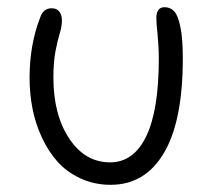

<svg xmlns="http://www.w3.org/2000/svg" viewBox="-20 -509 599 539"><path d="M291 9.8Q244.6 9.8 206.1 -8.1Q167.5 -25.9 141.4 -55.2Q115.2 -84.5 97.2 -123.8Q79.1 -163.1 71 -205.1Q63 -247.1 63 -291Q63 -382.8 92.8 -460Q101.6 -485.8 125 -485.8Q139.2 -485.8 146.5 -476.6Q153.8 -467.3 153.8 -451.2Q153.8 -435.1 147.7 -415.3Q141.6 -395.5 135.7 -365Q129.9 -334.5 129.9 -291Q129.9 -187 174.3 -120.1Q218.8 -53.2 289.1 -53.2Q355 -53.2 390.4 -126.2Q425.8 -199.2 425.8 -344.2Q425.8 -377.9 422.4 -411.6Q418.9 -445.3 418.9 -458Q418.9 -488.8 441.9 -488.8Q458.5 -488.8 469.2 -477.1Q480 -465.3 486.6 -432.6Q493.2 -399.9 493.2 -345.2Q493.2 -168.9 440.2 -79.6Q387.2 9.8 291 9.8Z"/></svg>

Font: Shantell Sans Normal
Style: Regular
Weight: 300
Designer: Stephen Nixon, Anya Danilova, Shantell Martin
Foundry: Arrow Type
Version: Version 1.006;[559af2be0]